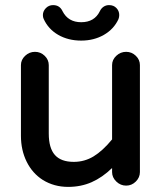

<svg xmlns="http://www.w3.org/2000/svg" viewBox="-20 -714 635 752"><path d="M151 -640Q148 -646 148 -655Q148 -670 159.5 -682Q171 -694 188 -694Q214 -694 225 -670Q247 -627 298 -627Q350 -627 371 -670Q376 -681 385.5 -687.5Q395 -694 407 -694Q425 -694 436 -682.5Q447 -671 447 -655Q447 -647 444 -639Q426 -600 387 -577.5Q348 -555 298 -555Q247 -555 208 -577.5Q169 -600 151 -640ZM62 -459Q62 -480 78.5 -495.5Q95 -511 117 -511Q139 -511 155 -495.5Q171 -480 171 -459V-191Q171 -134 195 -107Q219 -80 269 -80Q311 -80 346.5 -101.5Q382 -123 419 -168V-459Q419 -480 435.5 -495.5Q452 -511 474 -511Q496 -511 512 -495.5Q528 -480 528 -459V-40Q528 -19 512 -3Q496 13 474 13Q452 13 435.5 -3Q419 -19 419 -40V-56Q381 -19 339 -0.5Q297 18 247 18Q192 18 148 -9Q107 -35 84.5 -80.5Q62 -126 62 -182Z"/></svg>

Font: 寒蝉全圆体 Bold
Style: Regular
Weight: 700
Designer: Warren2060
      Designed by Motoya company      

      [Varela Round]
      Joe Prince(Latin component); Avraham Cornf
Foundry: ChillType
Version: Version 3.200